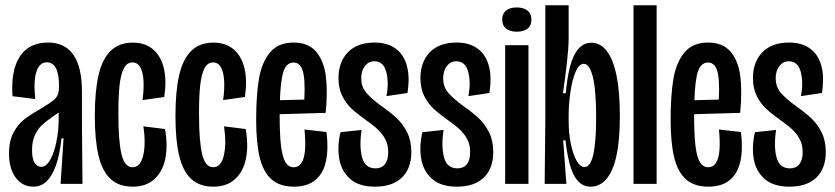

<svg xmlns="http://www.w3.org/2000/svg" viewBox="-20 -700 3178 731"><path d="M14.3 -115.7Q14.3 -164 32 -196.3Q49.7 -228.7 74.8 -247.5Q100 -266.3 139.3 -288.7Q169.7 -307 182.8 -317.7Q196 -328.3 200.3 -340.3Q204.7 -352.3 204.7 -373.3Q204.7 -418 193 -440.3Q181.3 -462.7 158.3 -462.7Q130 -462.7 118.5 -426.8Q107 -391 114.3 -323L27.7 -333.7Q20.7 -432.3 55.7 -485.2Q90.7 -538 163 -538Q227 -538 259.5 -491.3Q292 -444.7 292 -351V-231.3Q292.7 -153 293 -114.7Q293.3 -76.3 294 0H210.7Q216.7 -86.7 222 -173H214Q207.3 -110 192.7 -69.3Q178 -28.7 156.7 -9Q135.3 10.7 107.3 10.7Q65.7 10.7 40 -23.5Q14.3 -57.7 14.3 -115.7ZM203.3 -242.3V-284L232.3 -302Q224.7 -289.7 212.8 -279.3Q201 -269 182 -256.7Q156 -239 140.3 -224.5Q124.7 -210 113.3 -186.2Q102 -162.3 102 -128.3Q102 -95.3 112.2 -80Q122.3 -64.7 136.7 -64.7Q156.3 -64.7 171.7 -92.8Q187 -121 195.2 -162.8Q203.3 -204.7 203.3 -242.3Z M341 -258Q341 -352.7 355.2 -413.8Q369.3 -475 401.2 -506.3Q433 -537.7 485.3 -537.7Q533.3 -537.7 563.5 -511.3Q593.7 -485 604.2 -438.3Q614.7 -391.7 605.3 -330.7L522.7 -319Q528.3 -362 526.3 -394.2Q524.3 -426.3 513.8 -444.3Q503.3 -462.3 484 -462.3Q463.3 -462.3 451.7 -440.2Q440 -418 435.3 -376.2Q430.7 -334.3 430.7 -268.7Q430.7 -161.3 442.7 -112.3Q454.7 -63.3 484.7 -63.3Q514.7 -63.3 525.2 -108Q535.7 -152.7 526 -219L608.3 -208.7Q619.3 -147.3 609.7 -97.5Q600 -47.7 568.3 -18.5Q536.7 10.7 485.3 10.7Q432.7 10.7 401 -18.7Q369.3 -48 355.2 -107Q341 -166 341 -258Z M648 -258Q648 -352.7 662.2 -413.8Q676.3 -475 708.2 -506.3Q740 -537.7 792.3 -537.7Q840.3 -537.7 870.5 -511.3Q900.7 -485 911.2 -438.3Q921.7 -391.7 912.3 -330.7L829.7 -319Q835.3 -362 833.3 -394.2Q831.3 -426.3 820.8 -444.3Q810.3 -462.3 791 -462.3Q770.3 -462.3 758.7 -440.2Q747 -418 742.3 -376.2Q737.7 -334.3 737.7 -268.7Q737.7 -161.3 749.7 -112.3Q761.7 -63.3 791.7 -63.3Q821.7 -63.3 832.2 -108Q842.7 -152.7 833 -219L915.3 -208.7Q926.3 -147.3 916.7 -97.5Q907 -47.7 875.3 -18.5Q843.7 10.7 792.3 10.7Q739.7 10.7 708 -18.7Q676.3 -48 662.2 -107Q648 -166 648 -258Z M955.3 -244.3Q955.3 -337 965.8 -399.5Q976.3 -462 1007.8 -500Q1039.3 -538 1097.7 -538Q1154 -538 1183.5 -503.3Q1213 -468.7 1220.5 -410.2Q1228 -351.7 1220 -270.3L1015.3 -264.3V-317.7L1155.3 -321.3L1135.3 -276Q1144 -370.3 1136 -416.2Q1128 -462 1097.7 -462Q1065.3 -462 1055 -412.2Q1044.7 -362.3 1044.7 -263.3Q1044.7 -188.7 1049.8 -145.3Q1055 -102 1066.7 -82.7Q1078.3 -63.3 1098 -63.3Q1117.7 -63.3 1128.3 -80.5Q1139 -97.7 1141.3 -129.3Q1143.7 -161 1139.3 -207L1223 -197.3Q1231 -134.7 1221.3 -87.8Q1211.7 -41 1181.3 -15.2Q1151 10.7 1098.7 10.7Q1045.3 10.7 1013.8 -17.2Q982.3 -45 968.8 -100.7Q955.3 -156.3 955.3 -244.3Z M1276.3 -196.7 1356.7 -205.3Q1347.3 -141.7 1358.7 -100.3Q1370 -59 1409.7 -59Q1433 -59 1445.5 -74.8Q1458 -90.7 1458 -121Q1458 -148 1447.5 -168.7Q1437 -189.3 1419.2 -206.3Q1401.3 -223.3 1370.3 -245Q1339 -267.3 1318.3 -286.5Q1297.7 -305.7 1283.2 -334.3Q1268.7 -363 1268.7 -402.3Q1268.7 -464.3 1304.7 -501.2Q1340.7 -538 1406 -538Q1454 -538 1485.3 -515.8Q1516.7 -493.7 1528.8 -450.7Q1541 -407.7 1531.3 -346L1451.3 -334Q1461.3 -385 1450.8 -425.8Q1440.3 -466.7 1405.3 -466.7Q1383.3 -466.7 1369.3 -448.5Q1355.3 -430.3 1355.3 -402.3Q1355.3 -369.3 1374.7 -346.7Q1394 -324 1433.7 -295.3Q1467.3 -271.7 1490.8 -249.7Q1514.3 -227.7 1530.2 -195.8Q1546 -164 1546 -121Q1546 -58.7 1510.2 -24Q1474.3 10.7 1407.7 10.7Q1346 10.7 1312.7 -19.2Q1279.3 -49 1271.5 -96Q1263.7 -143 1276.3 -196.7Z M1588.3 -196.7 1668.7 -205.3Q1659.3 -141.7 1670.7 -100.3Q1682 -59 1721.7 -59Q1745 -59 1757.5 -74.8Q1770 -90.7 1770 -121Q1770 -148 1759.5 -168.7Q1749 -189.3 1731.2 -206.3Q1713.3 -223.3 1682.3 -245Q1651 -267.3 1630.3 -286.5Q1609.7 -305.7 1595.2 -334.3Q1580.7 -363 1580.7 -402.3Q1580.7 -464.3 1616.7 -501.2Q1652.7 -538 1718 -538Q1766 -538 1797.3 -515.8Q1828.7 -493.7 1840.8 -450.7Q1853 -407.7 1843.3 -346L1763.3 -334Q1773.3 -385 1762.8 -425.8Q1752.3 -466.7 1717.3 -466.7Q1695.3 -466.7 1681.3 -448.5Q1667.3 -430.3 1667.3 -402.3Q1667.3 -369.3 1686.7 -346.7Q1706 -324 1745.7 -295.3Q1779.3 -271.7 1802.8 -249.7Q1826.3 -227.7 1842.2 -195.8Q1858 -164 1858 -121Q1858 -58.7 1822.2 -24Q1786.3 10.7 1719.7 10.7Q1658 10.7 1624.7 -19.2Q1591.3 -49 1583.5 -96Q1575.7 -143 1588.3 -196.7Z M1903.3 -528H1992V0H1903.3ZM1892 -625.6Q1892 -648 1906.6 -659.8Q1921.1 -671.7 1947.2 -671.7Q1973.3 -671.7 1988.3 -659.8Q2003.3 -648 2003.3 -625.3Q2003.3 -602.7 1988.5 -591Q1973.7 -579.3 1947 -579.3Q1921.7 -579.3 1906.8 -591.2Q1892 -603.1 1892 -625.6Z M2133 -165.7H2124.3L2136.3 0H2053.7L2056.3 -253.7V-680H2145V-553.7Q2145 -520.3 2138.8 -464.8Q2132.7 -409.3 2123.3 -345H2134Q2143.3 -446.7 2167.3 -492Q2191.3 -537.3 2231 -537.3Q2266.3 -537.3 2290.8 -505Q2315.3 -472.7 2327.7 -410.3Q2340 -348 2340 -258.7Q2340 -167 2327 -107.3Q2314 -47.7 2288.8 -18.5Q2263.7 10.7 2228.3 10.7Q2190 10.7 2167 -29.3Q2144 -69.3 2133 -165.7ZM2249.7 -253Q2249.7 -356.3 2237.2 -406.7Q2224.7 -457 2202.7 -457Q2184.3 -457 2171.3 -426Q2158.3 -395 2151.7 -349.2Q2145 -303.3 2145 -260V-239Q2145 -194.7 2153 -154.3Q2161 -114 2174.8 -89Q2188.7 -64 2205.3 -64Q2228.3 -64 2239 -112.3Q2249.7 -160.7 2249.7 -253Z M2392 -680H2480V0H2392Z M2533.3 -244.3Q2533.3 -337 2543.8 -399.5Q2554.3 -462 2585.8 -500Q2617.3 -538 2675.7 -538Q2732 -538 2761.5 -503.3Q2791 -468.7 2798.5 -410.2Q2806 -351.7 2798 -270.3L2593.3 -264.3V-317.7L2733.3 -321.3L2713.3 -276Q2722 -370.3 2714 -416.2Q2706 -462 2675.7 -462Q2643.3 -462 2633 -412.2Q2622.7 -362.3 2622.7 -263.3Q2622.7 -188.7 2627.8 -145.3Q2633 -102 2644.7 -82.7Q2656.3 -63.3 2676 -63.3Q2695.7 -63.3 2706.3 -80.5Q2717 -97.7 2719.3 -129.3Q2721.7 -161 2717.3 -207L2801 -197.3Q2809 -134.7 2799.3 -87.8Q2789.7 -41 2759.3 -15.2Q2729 10.7 2676.7 10.7Q2623.3 10.7 2591.8 -17.2Q2560.3 -45 2546.8 -100.7Q2533.3 -156.3 2533.3 -244.3Z M2854.3 -196.7 2934.7 -205.3Q2925.3 -141.7 2936.7 -100.3Q2948 -59 2987.7 -59Q3011 -59 3023.5 -74.8Q3036 -90.7 3036 -121Q3036 -148 3025.5 -168.7Q3015 -189.3 2997.2 -206.3Q2979.3 -223.3 2948.3 -245Q2917 -267.3 2896.3 -286.5Q2875.7 -305.7 2861.2 -334.3Q2846.7 -363 2846.7 -402.3Q2846.7 -464.3 2882.7 -501.2Q2918.7 -538 2984 -538Q3032 -538 3063.3 -515.8Q3094.7 -493.7 3106.8 -450.7Q3119 -407.7 3109.3 -346L3029.3 -334Q3039.3 -385 3028.8 -425.8Q3018.3 -466.7 2983.3 -466.7Q2961.3 -466.7 2947.3 -448.5Q2933.3 -430.3 2933.3 -402.3Q2933.3 -369.3 2952.7 -346.7Q2972 -324 3011.7 -295.3Q3045.3 -271.7 3068.8 -249.7Q3092.3 -227.7 3108.2 -195.8Q3124 -164 3124 -121Q3124 -58.7 3088.2 -24Q3052.3 10.7 2985.7 10.7Q2924 10.7 2890.7 -19.2Q2857.3 -49 2849.5 -96Q2841.7 -143 2854.3 -196.7Z"/></svg>

Font: Bricolage Grotesque 96pt Condensed ExBd
Style: Regular
Weight: 800
Width: 3
Designer: Mathieu Triay
Foundry: Atelier Triay
Version: Version 1.001;Glyphs 3.2 (3207)